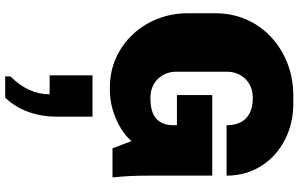

<svg xmlns="http://www.w3.org/2000/svg" viewBox="-225 -511 1149 739"><g transform="rotate(90 349.5 -141.5)"><path d="M317 10Q255 10 203 -13.5Q151 -37 112.5 -78Q74 -119 52.5 -173.5Q31 -228 31 -290V-396Q31 -458 54 -512.5Q77 -567 120 -608Q163 -649 221.5 -672.5Q280 -696 350 -696H378Q437 -696 487.5 -677Q538 -658 576 -623.5Q614 -589 635 -542Q656 -495 656 -439H462Q462 -472 450 -494.5Q438 -517 414.5 -528.5Q391 -540 357 -540Q334 -540 315.5 -532.5Q297 -525 283.5 -511Q270 -497 263 -479Q256 -461 256 -440V-246Q256 -225 263 -207Q270 -189 283.5 -175Q297 -161 315.5 -153.5Q334 -146 357 -146Q383 -146 402.5 -151Q422 -156 435 -167Q448 -178 455 -194.5Q462 -211 462 -235V-248H346V-384H656V-144Q656 -98 657.5 -68Q659 -38 663 0H551L523 -73Q492 -37 437.5 -13.5Q383 10 327 10ZM274 413V393Q309 358 326 320Q343 282 343 242H270V77H429V216Q429 272 411 323Q393 374 356 413Z"/></g></svg>

Font: Chivo Medium Black
Style: Regular
Weight: 900
Version: Version 2.002